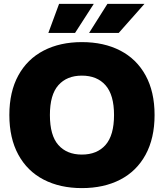

<svg xmlns="http://www.w3.org/2000/svg" viewBox="-20 -955 841 985"><path d="M28 -365Q28 -484 74 -568Q120 -652 204 -695.5Q288 -739 400 -739Q513 -739 597 -695.5Q681 -652 727 -568Q773 -484 773 -365Q773 -246 727 -161.5Q681 -77 597 -33.5Q513 10 400 10Q288 10 204 -33.5Q120 -77 74 -161.5Q28 -246 28 -365ZM565 -365Q565 -468 521.5 -517.5Q478 -567 400 -567Q323 -567 279.5 -518Q236 -469 236 -365Q236 -260 279.5 -211Q323 -162 400 -162Q478 -162 521.5 -211.5Q565 -261 565 -365ZM283 -935H461L365 -786H228ZM531 -935H721L589 -786H437Z"/></svg>

Font: Mona Sans Black
Style: Regular
Weight: 900
Designer: Deni Anggara
Foundry: GitHub
Version: Version 2.000